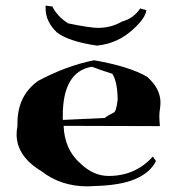

<svg xmlns="http://www.w3.org/2000/svg" viewBox="-20 -728 626 682"><path d="M291 -66Q196 -66 127 -120Q39 -173 39 -251Q39 -265 42 -280V-290Q42 -389 116 -441Q215 -494 314 -514Q440 -492 503 -455Q550 -413 550 -364Q550 -352 548 -340Q546 -328 546 -316Q546 -299 548 -280L206 -281Q209 -197 266 -147Q312 -103 366 -103Q461 -103 523 -172L534 -156Q514 -115 460.5 -92Q407 -69 310 -67ZM203 -302 352 -309Q363 -318 384 -328Q393 -331 398 -375Q397 -438 379 -466Q349 -475 306 -491Q203 -473 203 -317ZM324 -566Q223 -581 182 -613Q142 -651 142 -698V-708L166 -705Q183 -670 222 -645Q300 -629 328 -629Q375 -629 412 -651Q454 -662 478 -698L500 -692Q497 -664 453 -624Q398 -573 324 -566Z"/></svg>

Font: Xiangcui Kesong Xiangcui Kesong
Style: Regular
Weight: 400
Version: Version 1.501;March 28, 2024;FontCreator 14.0.0.2814 64-bit